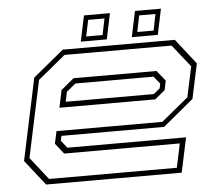

<svg xmlns="http://www.w3.org/2000/svg" viewBox="-49 -726 887 780"><g transform="rotate(-5 394.0 -335.5)"><path d="M680 -540 761 -437 730.5 -294.5 606 -191.5H187.5L183 -172L207 -141.5H691L661 0H108L27 -103L98 -437L223 -540ZM665 -518H228.5L116.5 -426L50 -113L122 -21.5H643L663.5 -119H192L158 -162L169 -212.5H600.5L710.5 -303L737 -427ZM595 -420.5 629 -378 621 -340 580 -306H189L204 -377L256.5 -420.5ZM581 -398.5H262L225 -368L216.5 -328H576L601.5 -349L605.5 -368ZM507 -566 529 -671H635L613 -566ZM299 -566 321 -671H427L405 -566ZM322.5 -585H389.5L403 -651.5H336.5ZM531 -585H597.5L611 -651.5H544.5Z"/></g></svg>

Font: Tourney Expanded ExtraLight
Style: Italic
Weight: 200
Width: 7
Italic angle: -12°
Designer: Tyler Finck
Foundry: Etcetera Type Co
Version: Version 1.010; ttfautohint (v1.8.3)